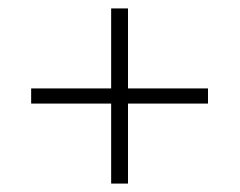

<svg xmlns="http://www.w3.org/2000/svg" viewBox="-20 -529 570 456"><path d="M54 -319H244V-509H284V-319H474V-283H284V-93H244V-283H54Z"/></svg>

Font: Panefresco 1wt
Style: Regular
Weight: 250
Version: Version 1.000